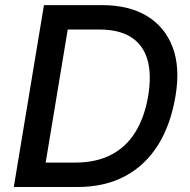

<svg xmlns="http://www.w3.org/2000/svg" viewBox="-20 -748 761 768"><path d="M289.1 0H91.8L107.4 -97.7H281.2Q364.3 -97.7 424.3 -128.7Q484.4 -159.7 521.5 -219.7Q558.6 -279.8 572.8 -364.7Q586.9 -450.7 569.6 -509.8Q552.2 -568.8 504.2 -599.4Q456.1 -629.9 377 -629.9H192.4L208.5 -727.5H388.2Q496.1 -727.5 568.1 -683.8Q640.1 -640.1 670.7 -558.8Q701.2 -477.5 682.1 -364.3Q663.1 -249.5 612.3 -168.2Q561.5 -86.9 480.5 -43.5Q399.4 0 289.1 0ZM267.1 -727.5 146.5 0H35.2L155.8 -727.5Z"/></svg>

Font: Inter Medium
Style: Italic
Weight: 500
Italic angle: -9.3988°
Designer: Rasmus Andersson
Foundry: rsms
Version: Version 4.001;git-66647c0bb